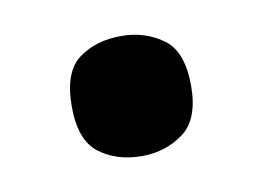

<svg xmlns="http://www.w3.org/2000/svg" viewBox="-35 -198 346 252"><g transform="rotate(-10 138.0 -72.0)"><path d="M138 8Q104 8 81 -9.5Q58 -27 58 -72Q58 -118 81 -135Q104 -152 138 -152Q169 -152 193 -135Q217 -118 217 -72Q217 -27 193 -9.5Q169 8 138 8Z"/></g></svg>

Font: Noto Serif Ethiopic Condensed ExtraBold
Style: Regular
Weight: 800
Width: 3
Designer: Monotype Design Team
Foundry: Monotype Imaging Inc.
Version: Version 2.102; ttfautohint (v1.8.4.7-5d5b)